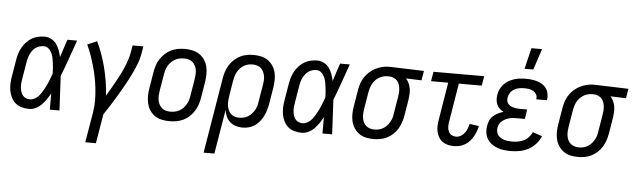

<svg xmlns="http://www.w3.org/2000/svg" viewBox="-55 -971 4635 1403"><g transform="rotate(5 2262.0 -269.5)"><path d="M173 8Q146 8 120 1Q94 -6 74.5 -22Q55 -38 43 -61.5Q31 -85 26 -111Q21 -137 22 -164.5Q23 -192 28 -219L48 -339Q52 -363 59 -386.5Q66 -410 78 -431.5Q90 -453 107.5 -472Q125 -491 146.5 -504Q168 -517 192.5 -522.5Q217 -528 240 -528Q267 -528 290 -516Q313 -504 328 -483.5Q343 -463 351.5 -439Q360 -415 366 -389L367 -392Q377 -424 387.5 -456Q398 -488 409 -520H480Q456 -453 432.5 -386Q409 -319 383 -252Q387 -189 389.5 -126Q392 -63 396 0H325Q325 -30 325 -60Q325 -90 325 -120Q313 -97 298 -75Q283 -53 264.5 -34Q246 -15 222 -3.5Q198 8 173 8ZM174 -62Q189 -62 205 -70Q221 -78 232.5 -89.5Q244 -101 253.5 -115Q263 -129 271 -143.5Q279 -158 286.5 -173Q294 -188 300 -203Q306 -218 312 -233.5Q318 -249 323 -264Q323 -284 321.5 -303.5Q320 -323 317.5 -342.5Q315 -362 311 -380.5Q307 -399 298.5 -416Q290 -433 275.5 -445.5Q261 -458 241 -458Q226 -458 210 -453.5Q194 -449 181 -439Q168 -429 158 -415.5Q148 -402 141.5 -387.5Q135 -373 131 -358Q127 -343 125 -328L105 -208Q102 -192 100.5 -175.5Q99 -159 100.5 -143.5Q102 -128 106.5 -113Q111 -98 120 -86Q129 -74 143.5 -68Q158 -62 174 -62Z M604 215 642 -11Q649 -55 648.5 -97.5Q648 -140 643.5 -182Q639 -224 631 -264.5Q623 -305 611.5 -345Q600 -385 586.5 -423.5Q573 -462 556 -498L626 -528Q648 -483 664.5 -436Q681 -389 693.5 -340Q706 -291 714 -240.5Q722 -190 725 -138Q741 -164 756.5 -190.5Q772 -217 787 -244.5Q802 -272 816 -299Q830 -326 842 -354Q854 -382 863.5 -410.5Q873 -439 878 -468L887 -520H966L957 -468Q950 -426 934 -385.5Q918 -345 898.5 -305.5Q879 -266 857.5 -227.5Q836 -189 813 -150.5Q790 -112 766.5 -74.5Q743 -37 718 0L682 215Z M1203 8Q1174 8 1146.5 2Q1119 -4 1096.5 -19Q1074 -34 1059 -56.5Q1044 -79 1037.5 -106Q1031 -133 1031 -161.5Q1031 -190 1036 -219L1056 -339Q1060 -364 1068 -389Q1076 -414 1091 -436.5Q1106 -459 1126 -477.5Q1146 -496 1170 -507.5Q1194 -519 1219.5 -523.5Q1245 -528 1270 -528Q1299 -528 1326.5 -522Q1354 -516 1376.5 -501Q1399 -486 1414.5 -463.5Q1430 -441 1436.5 -414Q1443 -387 1442.5 -358.5Q1442 -330 1438 -301L1418 -181Q1414 -156 1405.5 -131Q1397 -106 1382.5 -83.5Q1368 -61 1348 -42.5Q1328 -24 1304 -12.5Q1280 -1 1254 3.5Q1228 8 1203 8ZM1204 -62Q1220 -62 1237 -65.5Q1254 -69 1269.5 -77.5Q1285 -86 1297.5 -99Q1310 -112 1319 -127.5Q1328 -143 1333 -159.5Q1338 -176 1340 -192L1360 -312Q1363 -330 1364 -347.5Q1365 -365 1362.5 -381.5Q1360 -398 1352.5 -413Q1345 -428 1332.5 -438.5Q1320 -449 1304 -453.5Q1288 -458 1270 -458Q1254 -458 1236.5 -454.5Q1219 -451 1204 -442.5Q1189 -434 1176 -421Q1163 -408 1154 -392.5Q1145 -377 1140.5 -360.5Q1136 -344 1133 -328L1113 -208Q1110 -190 1109 -172.5Q1108 -155 1111 -138.5Q1114 -122 1121.5 -107Q1129 -92 1141 -81.5Q1153 -71 1169.5 -66.5Q1186 -62 1204 -62Z M1551 215H1472L1564 -339Q1568 -364 1576 -388.5Q1584 -413 1598 -435.5Q1612 -458 1632 -476.5Q1652 -495 1675.5 -507Q1699 -519 1724 -523.5Q1749 -528 1773 -528Q1802 -528 1829.5 -522Q1857 -516 1879 -500.5Q1901 -485 1916 -462.5Q1931 -440 1937.5 -413.5Q1944 -387 1943 -358Q1942 -329 1938 -301L1918 -181Q1914 -158 1907.5 -135.5Q1901 -113 1890 -91.5Q1879 -70 1864 -51Q1849 -32 1828.5 -18Q1808 -4 1785 2Q1762 8 1739 8Q1713 8 1689 0.5Q1665 -7 1647 -23Q1629 -39 1619 -61.5Q1609 -84 1605 -109ZM1708 -62Q1724 -62 1740.5 -65.5Q1757 -69 1772 -78Q1787 -87 1799 -100Q1811 -113 1820 -128.5Q1829 -144 1833.5 -160Q1838 -176 1840 -192L1860 -312Q1863 -329 1864.5 -346.5Q1866 -364 1863 -380.5Q1860 -397 1853 -412Q1846 -427 1834.5 -437.5Q1823 -448 1807 -453Q1791 -458 1774 -458Q1758 -458 1741 -454.5Q1724 -451 1709 -442Q1694 -433 1682 -420Q1670 -407 1661.5 -391.5Q1653 -376 1648.5 -360Q1644 -344 1641 -328L1623 -217Q1620 -199 1618.5 -181Q1617 -163 1619 -146Q1621 -129 1627.5 -113Q1634 -97 1645.5 -85Q1657 -73 1673.5 -67.5Q1690 -62 1708 -62Z M2173 8Q2146 8 2120 1Q2094 -6 2074.5 -22Q2055 -38 2043 -61.5Q2031 -85 2026 -111Q2021 -137 2022 -164.5Q2023 -192 2028 -219L2048 -339Q2052 -363 2059 -386.5Q2066 -410 2078 -431.5Q2090 -453 2107.5 -472Q2125 -491 2146.5 -504Q2168 -517 2192.5 -522.5Q2217 -528 2240 -528Q2267 -528 2290 -516Q2313 -504 2328 -483.5Q2343 -463 2351.5 -439Q2360 -415 2366 -389L2367 -392Q2377 -424 2387.5 -456Q2398 -488 2409 -520H2480Q2456 -453 2432.5 -386Q2409 -319 2383 -252Q2387 -189 2389.5 -126Q2392 -63 2396 0H2325Q2325 -30 2325 -60Q2325 -90 2325 -120Q2313 -97 2298 -75Q2283 -53 2264.5 -34Q2246 -15 2222 -3.5Q2198 8 2173 8ZM2174 -62Q2189 -62 2205 -70Q2221 -78 2232.5 -89.5Q2244 -101 2253.5 -115Q2263 -129 2271 -143.5Q2279 -158 2286.5 -173Q2294 -188 2300 -203Q2306 -218 2312 -233.5Q2318 -249 2323 -264Q2323 -284 2321.5 -303.5Q2320 -323 2317.5 -342.5Q2315 -362 2311 -380.5Q2307 -399 2298.5 -416Q2290 -433 2275.5 -445.5Q2261 -458 2241 -458Q2226 -458 2210 -453.5Q2194 -449 2181 -439Q2168 -429 2158 -415.5Q2148 -402 2141.5 -387.5Q2135 -373 2131 -358Q2127 -343 2125 -328L2105 -208Q2102 -192 2100.5 -175.5Q2099 -159 2100.5 -143.5Q2102 -128 2106.5 -113Q2111 -98 2120 -86Q2129 -74 2143.5 -68Q2158 -62 2174 -62Z M2700 8Q2671 8 2643.5 2Q2616 -4 2594.5 -19.5Q2573 -35 2558 -57.5Q2543 -80 2536.5 -106.5Q2530 -133 2530.5 -162Q2531 -191 2536 -219L2556 -339Q2560 -364 2568 -388Q2576 -412 2590.5 -434Q2605 -456 2625 -474Q2645 -492 2668 -503.5Q2691 -515 2716 -521.5Q2741 -528 2765 -528H2781L3024 -520L3012 -450L2898 -454Q2911 -440 2919.5 -422Q2928 -404 2931.5 -384Q2935 -364 2934 -343Q2933 -322 2930 -301L2910 -181Q2906 -156 2897.5 -131.5Q2889 -107 2875.5 -84.5Q2862 -62 2842 -43.5Q2822 -25 2798.5 -13Q2775 -1 2749.5 3.5Q2724 8 2700 8ZM2700 -62Q2716 -62 2732.5 -65.5Q2749 -69 2764 -78Q2779 -87 2791 -100Q2803 -113 2812 -128.5Q2821 -144 2825.5 -160Q2830 -176 2832 -192L2852 -312Q2855 -328 2856 -344.5Q2857 -361 2855.5 -376.5Q2854 -392 2848.5 -407Q2843 -422 2833 -433Q2823 -444 2808.5 -450.5Q2794 -457 2779 -458H2762Q2738 -458 2714 -447.5Q2690 -437 2672.5 -418Q2655 -399 2646 -375.5Q2637 -352 2633 -328L2613 -208Q2610 -191 2609 -173.5Q2608 -156 2610.5 -139.5Q2613 -123 2620 -108Q2627 -93 2639 -82.5Q2651 -72 2667 -67Q2683 -62 2700 -62Z M3290 8Q3267 8 3245.5 3Q3224 -2 3206.5 -14.5Q3189 -27 3178 -45.5Q3167 -64 3162 -85.5Q3157 -107 3158 -130Q3159 -153 3163 -175L3208 -450H3082L3094 -520H3466L3454 -450H3286L3239 -164Q3236 -146 3236.5 -128Q3237 -110 3244 -94.5Q3251 -79 3266 -70.5Q3281 -62 3299 -62Q3317 -62 3333.5 -71.5Q3350 -81 3361.5 -96Q3373 -111 3379.5 -128.5Q3386 -146 3390 -163L3459 -154Q3455 -134 3447.5 -114Q3440 -94 3429.5 -75.5Q3419 -57 3404 -40.5Q3389 -24 3370.5 -13Q3352 -2 3331.5 3Q3311 8 3290 8Z M3707 8Q3681 8 3656 5Q3631 2 3608 -6.5Q3585 -15 3565.5 -29.5Q3546 -44 3533.5 -64.5Q3521 -85 3517.5 -110.5Q3514 -136 3519 -162Q3522 -181 3530.5 -200.5Q3539 -220 3555 -234Q3571 -248 3590 -257.5Q3609 -267 3629 -273Q3613 -281 3600 -293Q3587 -305 3580 -321Q3573 -337 3571.5 -355.5Q3570 -374 3573 -393Q3576 -414 3585.5 -434Q3595 -454 3610 -470.5Q3625 -487 3645 -498.5Q3665 -510 3685.5 -516.5Q3706 -523 3727.5 -525.5Q3749 -528 3770 -528Q3792 -528 3813 -525.5Q3834 -523 3854.5 -517Q3875 -511 3892.5 -500Q3910 -489 3921.5 -472.5Q3933 -456 3937.5 -435Q3942 -414 3939 -392L3937 -385H3859L3860 -388Q3863 -406 3854.5 -421Q3846 -436 3831.5 -444.5Q3817 -453 3799.5 -455.5Q3782 -458 3764 -458Q3746 -458 3727.5 -454.5Q3709 -451 3692 -441.5Q3675 -432 3664 -415.5Q3653 -399 3650 -381Q3648 -369 3649.5 -357Q3651 -345 3658 -336Q3665 -327 3675 -321Q3685 -315 3696.5 -311.5Q3708 -308 3720 -306.5Q3732 -305 3744 -305H3800L3789 -235H3733Q3719 -235 3704.5 -234Q3690 -233 3676 -229.5Q3662 -226 3648.5 -219.5Q3635 -213 3623.5 -203.5Q3612 -194 3604.5 -180.5Q3597 -167 3595 -153Q3593 -138 3596 -123.5Q3599 -109 3607.5 -98Q3616 -87 3628.5 -80Q3641 -73 3654.5 -69Q3668 -65 3683 -63.5Q3698 -62 3713 -62Q3734 -62 3755 -66Q3776 -70 3796.5 -80Q3817 -90 3832 -107Q3847 -124 3856 -144L3925 -120Q3912 -89 3888.5 -62.5Q3865 -36 3834.5 -20Q3804 -4 3771.5 2Q3739 8 3707 8ZM3755 -600 3792 -754H3870L3819 -600Z M4200 8Q4171 8 4143.5 2Q4116 -4 4094.5 -19.5Q4073 -35 4058 -57.5Q4043 -80 4036.5 -106.5Q4030 -133 4030.5 -162Q4031 -191 4036 -219L4056 -339Q4060 -364 4068 -388Q4076 -412 4090.5 -434Q4105 -456 4125 -474Q4145 -492 4168 -503.5Q4191 -515 4216 -521.5Q4241 -528 4265 -528H4281L4524 -520L4512 -450L4398 -454Q4411 -440 4419.5 -422Q4428 -404 4431.5 -384Q4435 -364 4434 -343Q4433 -322 4430 -301L4410 -181Q4406 -156 4397.5 -131.5Q4389 -107 4375.5 -84.5Q4362 -62 4342 -43.5Q4322 -25 4298.5 -13Q4275 -1 4249.5 3.5Q4224 8 4200 8ZM4200 -62Q4216 -62 4232.5 -65.5Q4249 -69 4264 -78Q4279 -87 4291 -100Q4303 -113 4312 -128.5Q4321 -144 4325.5 -160Q4330 -176 4332 -192L4352 -312Q4355 -328 4356 -344.5Q4357 -361 4355.5 -376.5Q4354 -392 4348.5 -407Q4343 -422 4333 -433Q4323 -444 4308.5 -450.5Q4294 -457 4279 -458H4262Q4238 -458 4214 -447.5Q4190 -437 4172.5 -418Q4155 -399 4146 -375.5Q4137 -352 4133 -328L4113 -208Q4110 -191 4109 -173.5Q4108 -156 4110.5 -139.5Q4113 -123 4120 -108Q4127 -93 4139 -82.5Q4151 -72 4167 -67Q4183 -62 4200 -62Z"/></g></svg>

Font: Iosevka
Style: Italic
Weight: 400
Italic angle: -9°
Monospace: yes
Designer: Belleve Invis
Foundry: Belleve Invis
Version: Version 32.5.0; ttfautohint (v1.8.4)